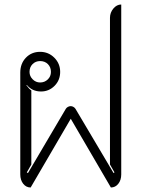

<svg xmlns="http://www.w3.org/2000/svg" viewBox="-20 -823 628 852"><path d="M70 -49V-501Q70 -541 95 -567Q120 -593 158 -593Q195 -593 221 -567Q247 -541 247 -504Q247 -467 222 -442Q197 -417 162 -417Q123 -417 99 -446L97 -445Q104 -436 108.5 -431Q113 -426 119 -422V-93L99 -58L104 -55L272 -340Q275 -345 281 -348.5Q287 -352 294 -352Q300 -352 306 -348.5Q312 -345 315 -340L484 -55L488 -58L468 -93V-744Q468 -767 483 -785Q498 -803 518 -803V-49Q518 -24 505 -7.5Q492 9 472 9L294 -296L116 9Q96 9 83 -7.5Q70 -24 70 -49ZM206 -504Q206 -525 192.5 -538.5Q179 -552 158 -552Q138 -552 124.5 -538.5Q111 -525 111 -504Q111 -485 125 -471Q139 -457 158 -457Q178 -457 192 -470.5Q206 -484 206 -504Z"/></svg>

Font: K2D Thin
Style: Regular
Weight: 100
Designer: Katatrad Aksorn Co.,Ltd.
Foundry: Cadson Demak Co.,Ltd.
Version: Version 1.000; ttfautohint (v1.6)